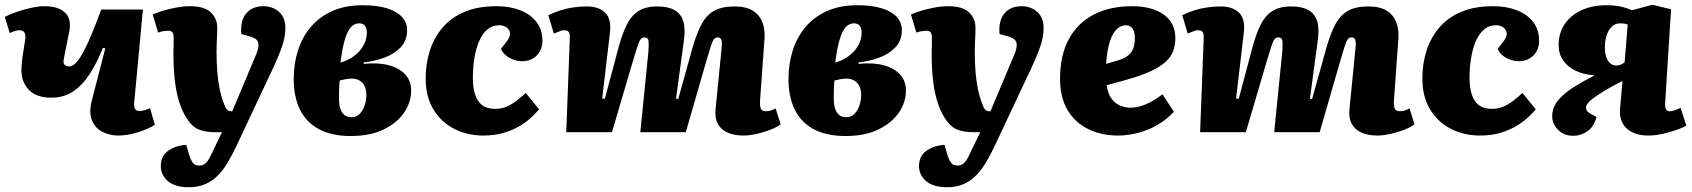

<svg xmlns="http://www.w3.org/2000/svg" viewBox="-22 -555 7103 806"><path d="M-2 -484Q16 -494 46 -504.5Q76 -515 108.5 -522Q141 -529 166 -529Q221 -529 250 -503Q279 -477 269 -424Q266 -412 263.5 -397.5Q261 -383 257.5 -366.5Q254 -350 251 -335Q248 -320 246 -307Q242 -291 249 -283.5Q256 -276 268 -276Q283 -276 298.5 -293Q314 -310 330.5 -341.5Q347 -373 365 -417Q383 -461 403 -515H578L541 -121Q540 -105 545.5 -97Q551 -89 561 -89Q573 -89 585.5 -92.5Q598 -96 608 -101L628 -31Q614 -22 595.5 -14Q577 -6 556.5 0.5Q536 7 515 10.5Q494 14 475 14Q439 14 408 -1.5Q377 -17 363.5 -51Q350 -85 365 -139L420 -352L410 -354Q385 -291 354 -243.5Q323 -196 284 -170.5Q245 -145 194 -145Q130 -145 99 -178Q68 -211 68 -259Q68 -277 70.5 -299.5Q73 -322 77 -345.5Q81 -369 84 -391Q86 -412 79.5 -420Q73 -428 59 -428Q51 -428 41 -425Q31 -422 19 -416Z M971 57Q953 95 934 127Q915 159 891.5 182.5Q868 206 838.5 218.5Q809 231 771 231Q713 231 683 205.5Q653 180 653 142Q653 100 684 78Q715 56 760 53L771 92Q777 110 782.5 120.5Q788 131 795.5 135.5Q803 140 814 140Q826 140 834.5 135Q843 130 850.5 119.5Q858 109 865 93L910 0H883Q839 0 811 -12Q783 -24 760 -61Q743 -88 730.5 -126.5Q718 -165 712 -216.5Q706 -268 706 -332Q706 -343 706.5 -353.5Q707 -364 707 -375Q707 -386 707 -396Q707 -413 701.5 -419.5Q696 -426 683 -426Q677 -426 665.5 -424.5Q654 -423 642 -418L619 -494Q636 -502 662.5 -510Q689 -518 719 -523.5Q749 -529 776 -529Q836 -529 863 -503Q890 -477 890 -439Q890 -426 889.5 -412Q889 -398 888 -380.5Q887 -363 887 -338Q887 -293 890 -255Q893 -217 900 -182Q907 -147 921 -112Q925 -102 929 -97Q933 -92 938 -90Q943 -88 948 -88H953L1054 -328Q1062 -348 1063 -363Q1064 -378 1055.5 -387.5Q1047 -397 1024 -403L991 -412Q986 -467 1011 -498Q1036 -529 1085 -529Q1108 -529 1129 -519Q1150 -509 1163 -489Q1176 -469 1176 -437Q1176 -416 1171.5 -394Q1167 -372 1157.5 -347Q1148 -322 1135 -292.5Q1122 -263 1104 -226Z M1450 16Q1370 16 1316.5 -13Q1263 -42 1237 -95.5Q1211 -149 1211 -223Q1211 -286 1228.5 -342Q1246 -398 1282 -441Q1318 -484 1372.5 -508.5Q1427 -533 1500 -533Q1560 -533 1601.5 -520.5Q1643 -508 1665 -484.5Q1687 -461 1687 -428Q1687 -385 1660 -356.5Q1633 -328 1591.5 -313Q1550 -298 1505 -293V-287Q1567 -293 1611 -281Q1655 -269 1679.5 -242Q1704 -215 1704 -175Q1704 -126 1674.5 -82.5Q1645 -39 1588.5 -11.5Q1532 16 1450 16ZM1454 -63Q1474 -63 1487.5 -76.5Q1501 -90 1508.5 -111.5Q1516 -133 1516 -157Q1516 -177 1509 -192.5Q1502 -208 1488 -216.5Q1474 -225 1454 -225Q1442 -225 1428.5 -222.5Q1415 -220 1404 -217Q1402 -196 1401.5 -177.5Q1401 -159 1401 -142Q1401 -117 1406.5 -99.5Q1412 -82 1423.5 -72.5Q1435 -63 1454 -63ZM1407 -292 1432 -301Q1458 -313 1477 -330.5Q1496 -348 1507 -370.5Q1518 -393 1518 -419Q1518 -437 1510 -447Q1502 -457 1486 -457Q1468 -457 1453.5 -443.5Q1439 -430 1427.5 -395Q1416 -360 1407 -292Z M2063 -529Q2117 -529 2160.5 -512.5Q2204 -496 2229.5 -463.5Q2255 -431 2255 -384Q2255 -346 2231 -322Q2207 -298 2169 -298Q2144 -298 2118 -311.5Q2092 -325 2081 -350L2106 -382Q2121 -402 2119 -416.5Q2117 -431 2104.5 -440Q2092 -449 2074 -449Q2044 -449 2022.5 -430Q2001 -411 1988 -379Q1975 -347 1969 -308Q1963 -269 1963 -229Q1963 -189 1972 -159.5Q1981 -130 2001.5 -114Q2022 -98 2057 -98Q2083 -98 2105 -107.5Q2127 -117 2147 -132.5Q2167 -148 2185 -165L2241 -96Q2231 -84 2212 -65.5Q2193 -47 2164.5 -29Q2136 -11 2096.5 1.5Q2057 14 2007 14Q1940 14 1885 -14Q1830 -42 1797.5 -95.5Q1765 -149 1765 -226Q1765 -289 1783 -344Q1801 -399 1837.5 -441Q1874 -483 1930 -506Q1986 -529 2063 -529Z M2700 -339Q2702 -368 2700.5 -383Q2699 -398 2683 -398Q2673 -398 2666.5 -389Q2660 -380 2653.5 -358.5Q2647 -337 2635 -299L2547 0H2355L2370 -393Q2371 -414 2365.5 -421Q2360 -428 2346 -428Q2336 -428 2324 -422.5Q2312 -417 2303 -414L2280 -491Q2304 -503 2330.5 -511.5Q2357 -520 2385.5 -524Q2414 -528 2441 -528Q2492 -528 2519 -501Q2546 -474 2538 -414L2506 -142L2517 -140L2576 -361Q2591 -415 2609.5 -452Q2628 -489 2658 -508.5Q2688 -528 2738 -528Q2782 -528 2809 -513Q2836 -498 2846 -467Q2856 -436 2849 -386L2816 -141L2825 -139L2885 -354Q2902 -414 2922.5 -452.5Q2943 -491 2975.5 -509.5Q3008 -528 3061 -528Q3110 -528 3138.5 -510Q3167 -492 3179 -460Q3191 -428 3187 -388L3169 -138Q3167 -115 3171 -101.5Q3175 -88 3193 -88Q3204 -88 3213.5 -91Q3223 -94 3234 -100L3255 -33Q3236 -19 3207.5 -8.5Q3179 2 3150.5 8Q3122 14 3100 14Q3060 14 3032 1.5Q3004 -11 2991 -36Q2978 -61 2982 -98L3007 -350Q3010 -379 3006 -388.5Q3002 -398 2991 -398Q2981 -398 2975 -390.5Q2969 -383 2961 -358Q2953 -333 2938 -281L2857 0H2666Z M3527 16Q3447 16 3393.5 -13Q3340 -42 3314 -95.5Q3288 -149 3288 -223Q3288 -286 3305.5 -342Q3323 -398 3359 -441Q3395 -484 3449.5 -508.5Q3504 -533 3577 -533Q3637 -533 3678.5 -520.5Q3720 -508 3742 -484.5Q3764 -461 3764 -428Q3764 -385 3737 -356.5Q3710 -328 3668.5 -313Q3627 -298 3582 -293V-287Q3644 -293 3688 -281Q3732 -269 3756.5 -242Q3781 -215 3781 -175Q3781 -126 3751.5 -82.5Q3722 -39 3665.5 -11.5Q3609 16 3527 16ZM3531 -63Q3551 -63 3564.5 -76.5Q3578 -90 3585.5 -111.5Q3593 -133 3593 -157Q3593 -177 3586 -192.5Q3579 -208 3565 -216.5Q3551 -225 3531 -225Q3519 -225 3505.5 -222.5Q3492 -220 3481 -217Q3479 -196 3478.5 -177.5Q3478 -159 3478 -142Q3478 -117 3483.5 -99.5Q3489 -82 3500.5 -72.5Q3512 -63 3531 -63ZM3484 -292 3509 -301Q3535 -313 3554 -330.5Q3573 -348 3584 -370.5Q3595 -393 3595 -419Q3595 -437 3587 -447Q3579 -457 3563 -457Q3545 -457 3530.5 -443.5Q3516 -430 3504.5 -395Q3493 -360 3484 -292Z M4154 57Q4136 95 4117 127Q4098 159 4074.5 182.5Q4051 206 4021.5 218.5Q3992 231 3954 231Q3896 231 3866 205.5Q3836 180 3836 142Q3836 100 3867 78Q3898 56 3943 53L3954 92Q3960 110 3965.5 120.5Q3971 131 3978.5 135.5Q3986 140 3997 140Q4009 140 4017.5 135Q4026 130 4033.5 119.5Q4041 109 4048 93L4093 0H4066Q4022 0 3994 -12Q3966 -24 3943 -61Q3926 -88 3913.5 -126.5Q3901 -165 3895 -216.5Q3889 -268 3889 -332Q3889 -343 3889.5 -353.5Q3890 -364 3890 -375Q3890 -386 3890 -396Q3890 -413 3884.5 -419.5Q3879 -426 3866 -426Q3860 -426 3848.5 -424.5Q3837 -423 3825 -418L3802 -494Q3819 -502 3845.5 -510Q3872 -518 3902 -523.5Q3932 -529 3959 -529Q4019 -529 4046 -503Q4073 -477 4073 -439Q4073 -426 4072.5 -412Q4072 -398 4071 -380.5Q4070 -363 4070 -338Q4070 -293 4073 -255Q4076 -217 4083 -182Q4090 -147 4104 -112Q4108 -102 4112 -97Q4116 -92 4121 -90Q4126 -88 4131 -88H4136L4237 -328Q4245 -348 4246 -363Q4247 -378 4238.5 -387.5Q4230 -397 4207 -403L4174 -412Q4169 -467 4194 -498Q4219 -529 4268 -529Q4291 -529 4312 -519Q4333 -509 4346 -489Q4359 -469 4359 -437Q4359 -416 4354.5 -394Q4350 -372 4340.5 -347Q4331 -322 4318 -292.5Q4305 -263 4287 -226Z M4730 -529Q4814 -529 4863 -494Q4912 -459 4912 -395Q4912 -365 4902.5 -340Q4893 -315 4870 -294.5Q4847 -274 4808.5 -256Q4770 -238 4710 -221L4624 -197Q4628 -165 4642 -144Q4656 -123 4677.5 -113Q4699 -103 4723 -103Q4745 -103 4768 -110Q4791 -117 4814 -130Q4837 -143 4858 -159L4906 -86Q4882 -60 4853.5 -41Q4825 -22 4793 -9.5Q4761 3 4730.5 8.5Q4700 14 4673 14Q4601 14 4545.5 -13.5Q4490 -41 4459 -94Q4428 -147 4428 -225Q4428 -323 4465 -391Q4502 -459 4570 -494Q4638 -529 4730 -529ZM4742 -395Q4742 -414 4737 -426Q4732 -438 4724 -443.5Q4716 -449 4705 -449Q4684 -449 4666.5 -433Q4649 -417 4637.5 -382Q4626 -347 4621 -287L4666 -300Q4691 -307 4707.5 -317.5Q4724 -328 4733 -346.5Q4742 -365 4742 -395Z M5361 -339Q5363 -368 5361.5 -383Q5360 -398 5344 -398Q5334 -398 5327.5 -389Q5321 -380 5314.5 -358.5Q5308 -337 5296 -299L5208 0H5016L5031 -393Q5032 -414 5026.5 -421Q5021 -428 5007 -428Q4997 -428 4985 -422.5Q4973 -417 4964 -414L4941 -491Q4965 -503 4991.5 -511.5Q5018 -520 5046.5 -524Q5075 -528 5102 -528Q5153 -528 5180 -501Q5207 -474 5199 -414L5167 -142L5178 -140L5237 -361Q5252 -415 5270.5 -452Q5289 -489 5319 -508.5Q5349 -528 5399 -528Q5443 -528 5470 -513Q5497 -498 5507 -467Q5517 -436 5510 -386L5477 -141L5486 -139L5546 -354Q5563 -414 5583.5 -452.5Q5604 -491 5636.5 -509.5Q5669 -528 5722 -528Q5771 -528 5799.5 -510Q5828 -492 5840 -460Q5852 -428 5848 -388L5830 -138Q5828 -115 5832 -101.5Q5836 -88 5854 -88Q5865 -88 5874.5 -91Q5884 -94 5895 -100L5916 -33Q5897 -19 5868.5 -8.5Q5840 2 5811.5 8Q5783 14 5761 14Q5721 14 5693 1.5Q5665 -11 5652 -36Q5639 -61 5643 -98L5668 -350Q5671 -379 5667 -388.5Q5663 -398 5652 -398Q5642 -398 5636 -390.5Q5630 -383 5622 -358Q5614 -333 5599 -281L5518 0H5327Z M6247 -529Q6301 -529 6344.5 -512.5Q6388 -496 6413.5 -463.5Q6439 -431 6439 -384Q6439 -346 6415 -322Q6391 -298 6353 -298Q6328 -298 6302 -311.5Q6276 -325 6265 -350L6290 -382Q6305 -402 6303 -416.5Q6301 -431 6288.5 -440Q6276 -449 6258 -449Q6228 -449 6206.5 -430Q6185 -411 6172 -379Q6159 -347 6153 -308Q6147 -269 6147 -229Q6147 -189 6156 -159.5Q6165 -130 6185.5 -114Q6206 -98 6241 -98Q6267 -98 6289 -107.5Q6311 -117 6331 -132.5Q6351 -148 6369 -165L6425 -96Q6415 -84 6396 -65.5Q6377 -47 6348.5 -29Q6320 -11 6280.5 1.5Q6241 14 6191 14Q6124 14 6069 -14Q6014 -42 5981.5 -95.5Q5949 -149 5949 -226Q5949 -289 5967 -344Q5985 -399 6021.5 -441Q6058 -483 6114 -506Q6170 -529 6247 -529Z M6789 -215Q6749 -195 6720.5 -178Q6692 -161 6673 -147.5Q6654 -134 6645 -123Q6636 -112 6636 -104Q6635 -97 6639 -91Q6643 -85 6656 -77L6680 -64Q6670 -24 6642.5 -4.5Q6615 15 6583 15Q6543 15 6518.5 -10Q6494 -35 6494 -67Q6494 -101 6515.5 -129.5Q6537 -158 6576.5 -184Q6616 -210 6668 -236L6669 -239Q6626 -242 6592.5 -258Q6559 -274 6540 -301.5Q6521 -329 6521 -366Q6521 -415 6545.5 -452.5Q6570 -490 6615.5 -511.5Q6661 -533 6722 -533Q6754 -533 6779 -528Q6804 -523 6829 -512L6915 -535L6993 -516L6968 -120Q6967 -104 6972 -96Q6977 -88 6987 -88Q6996 -88 7006.5 -91.5Q7017 -95 7033 -102L7057 -28Q7045 -20 7018.5 -10.5Q6992 -1 6959.5 6.5Q6927 14 6896 14Q6839 14 6806.5 -16Q6774 -46 6779 -101ZM6811 -452Q6803 -455 6796 -456Q6789 -457 6779 -457Q6750 -457 6732.5 -428.5Q6715 -400 6715 -356Q6715 -321 6728 -300.5Q6741 -280 6764 -280Q6774 -280 6781.5 -283.5Q6789 -287 6798 -293Z"/></svg>

Font: Literata ExtraBold
Style: Italic
Weight: 800
Italic angle: -2°
Designer: Latin by Veronika Burian and Jose Scaglione. Greek by Irene Vlachou. Cyrillic by Vera Evstafieva
Foundry: TypeTogether
Version: Version 3.002